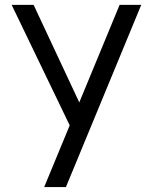

<svg xmlns="http://www.w3.org/2000/svg" viewBox="-20 -508 615 772"><path d="M245.1 244.1H157.7L260.3 -3.9L26.9 -488.3H115.2L298.8 -96.2L460.9 -488.3H547.9Z"/></svg>

Font: Kumbh Sans
Style: Regular
Weight: 400
Version: Version 1.005